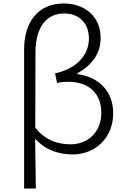

<svg xmlns="http://www.w3.org/2000/svg" viewBox="-20 -870 740 1099"><path d="M118 -587V209H185C184 112 183 21 181 -76C241 -9 320 14 397 14C519 14 628 -75 628 -222C628 -344 550 -429 422 -446V-450C510 -499 556 -566 556 -652C556 -785 455 -850 345 -850C193 -850 118 -738 118 -587ZM560 -225C560 -113 482 -44 385 -44C318 -44 243 -62 182 -139C182 -283 183 -425 183 -570C184 -719 248 -793 348 -793C424 -793 489 -746 489 -648C489 -569 434 -480 295 -450L307 -395C329 -400 350 -402 370 -402C497 -402 560 -326 560 -225Z"/></svg>

Font: Kawkab Mono Light
Style: Regular
Weight: 300
Monospace: yes
Designer: Abdullah Arif
Foundry: Abdullah Arif
Version: Version 1.000;PS 000.500;hotconv 1.0.88;makeotf.lib2.5.64775